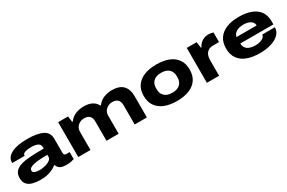

<svg xmlns="http://www.w3.org/2000/svg" viewBox="101 -1523 3768 2517"><g transform="rotate(-30 1984.5 -264.0)"><path d="M270 12Q204 12 151.5 -1.5Q99 -15 68.5 -49Q38 -83 38 -145Q38 -208 72 -244Q106 -280 169 -297Q232 -314 317.5 -318.5Q403 -323 506 -323V-339Q506 -384 472 -403Q438 -422 372 -422Q339 -422 309.5 -417.5Q280 -413 261 -402Q242 -391 242 -373V-365H55Q54 -372 54 -380Q54 -450 137 -495Q220 -540 382 -540Q530 -540 610 -500Q690 -460 690 -363V-152Q690 -135 698 -124Q706 -113 723 -113H777V-7Q762 -1 731 5.5Q700 12 665 12Q591 12 560.5 -10Q530 -32 521 -64H513Q470 -29 408.5 -8.5Q347 12 270 12ZM322 -105Q344 -105 375.5 -110Q407 -115 436.5 -126Q466 -137 486 -155Q506 -173 506 -198V-228Q357 -228 289 -210Q221 -192 221 -153Q221 -133 235.5 -122.5Q250 -112 273.5 -108.5Q297 -105 322 -105Z M842 0V-528H992L1004 -440H1013Q1053 -495 1112.5 -517.5Q1172 -540 1232 -540Q1381 -540 1430 -440H1439Q1480 -495 1539 -517.5Q1598 -540 1659 -540Q1881 -540 1881 -318V0H1696V-293Q1696 -347 1668 -374.5Q1640 -402 1589 -402Q1552 -402 1521 -386Q1490 -370 1471.5 -341Q1453 -312 1453 -275V0H1269V-293Q1269 -347 1241.5 -374.5Q1214 -402 1162 -402Q1125 -402 1094 -386Q1063 -370 1045 -341Q1027 -312 1027 -275V0Z M2333 12Q2228 12 2150 -18.5Q2072 -49 2028.5 -110.5Q1985 -172 1985 -264Q1985 -356 2028.5 -417.5Q2072 -479 2150 -509.5Q2228 -540 2333 -540Q2439 -540 2517 -509.5Q2595 -479 2638 -417.5Q2681 -356 2681 -264Q2681 -172 2638 -110.5Q2595 -49 2517 -18.5Q2439 12 2333 12ZM2333 -113Q2412 -113 2451.5 -152Q2491 -191 2491 -254V-274Q2491 -337 2451.5 -375.5Q2412 -414 2333 -414Q2255 -414 2215.5 -375.5Q2176 -337 2176 -274V-254Q2176 -191 2215.5 -152Q2255 -113 2333 -113Z M2789 0V-528H2939L2951 -438H2960Q2983 -486 3025.5 -513Q3068 -540 3121 -540Q3163 -540 3194 -528V-383H3106Q3060 -383 3030.5 -363.5Q3001 -344 2987.5 -312.5Q2974 -281 2974 -244V0Z M3588 12Q3479 12 3399 -17.5Q3319 -47 3275 -108Q3231 -169 3231 -264Q3231 -356 3274.5 -417.5Q3318 -479 3396.5 -509.5Q3475 -540 3580 -540Q3745 -540 3836 -472.5Q3927 -405 3927 -270V-227H3425Q3428 -163 3471.5 -134.5Q3515 -106 3590 -106Q3626 -106 3658.5 -115.5Q3691 -125 3712 -143Q3733 -161 3735 -185H3925Q3925 -124 3881.5 -80Q3838 -36 3762 -12Q3686 12 3588 12ZM3425 -325H3730Q3730 -370 3689.5 -396Q3649 -422 3586 -422Q3515 -422 3473.5 -395Q3432 -368 3425 -325Z"/></g></svg>

Font: Archivo Expanded ExtraBold
Style: Regular
Weight: 800
Width: 7
Designer: Hector Gatti
Foundry: Omnibus-Type
Version: Version 2.001; ttfautohint (v1.8.3)